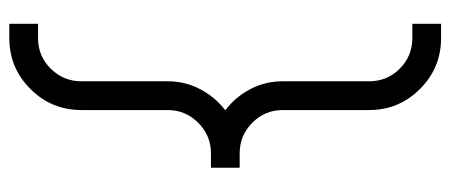

<svg xmlns="http://www.w3.org/2000/svg" viewBox="-288 -638 935 398"><g transform="rotate(-90 179.0 -439.5)"><path d="M328.1 7.8H298.3Q236.8 7.8 193.1 -35.9Q149.4 -79.6 149.4 -141.1V-320.3Q149.4 -357.4 123 -383.5Q96.7 -409.7 59.6 -409.7H29.8V-469.2H59.6Q96.7 -469.2 123 -495.6Q149.4 -522 149.4 -559.1V-737.8Q149.4 -799.8 193.1 -843.5Q236.8 -887.2 298.3 -887.2H328.1V-827.6H298.3Q261.2 -827.6 235.1 -801.3Q209 -774.9 209 -737.8V-559.1Q209 -522.5 192.6 -491.5Q176.3 -460.4 148.9 -439.5Q176.3 -418.9 192.6 -387.9Q209 -356.9 209 -320.3V-141.1Q209 -104 235.1 -77.9Q261.2 -51.8 298.3 -51.8H328.1Z"/></g></svg>

Font: Ignotum
Style: Regular
Weight: 400
Designer: GGBot
Version: 0.10